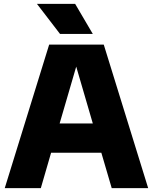

<svg xmlns="http://www.w3.org/2000/svg" viewBox="-20 -970 788 990"><path d="M4.5 0 233.5 -740H515L744 0H556L502.5 -182.5H243.5L190.5 0ZM287.5 -333.5H458.5L373 -626.5ZM289.5 -795 170.5 -950H367.5L458.5 -795Z"/></svg>

Font: Encode Sans XBd
Style: Regular
Weight: 800
Designer: Multiple Designers
Foundry: Impallari Type
Version: Version 3.002; ttfautohint (v1.8.3) -l 8 -r 50 -G 200 -x 14 